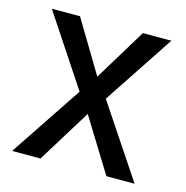

<svg xmlns="http://www.w3.org/2000/svg" viewBox="-84 -608 665 687"><g transform="rotate(15 248.0 -264.0)"><path d="M245.6 -335.4 362.8 -528.3H468.3L295.4 -267.1L473.6 0H369.1L247.1 -197.8L125 0H20L198.2 -267.1L25.4 -528.3H129.9Z"/></g></svg>

Font: f72954
Style: 9700840
Weight: 400
Designer: Google
Version: Version 2.137; 2017